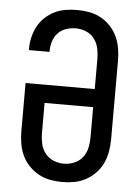

<svg xmlns="http://www.w3.org/2000/svg" viewBox="-53 -785 607 835"><g transform="rotate(5 250.0 -367.5)"><path d="M250 8Q223 8 196.5 3Q170 -2 146.5 -15Q123 -28 104 -48Q85 -68 74 -92Q63 -116 58.5 -143Q54 -170 54 -196V-407H356V-539Q356 -562 351 -585Q346 -608 332 -626.5Q318 -645 296 -654Q274 -663 251 -663Q230 -663 209 -656Q188 -649 173.5 -633.5Q159 -618 152.5 -597.5Q146 -577 146 -555V-551H56V-558Q56 -584 62 -608.5Q68 -633 80 -655.5Q92 -678 111 -695.5Q130 -713 152.5 -724Q175 -735 200.5 -739Q226 -743 251 -743Q278 -743 304.5 -738Q331 -733 354.5 -720Q378 -707 396.5 -687Q415 -667 426 -643Q437 -619 441.5 -592Q446 -565 446 -539V-196Q446 -170 441.5 -143Q437 -116 426 -92Q415 -68 396 -48Q377 -28 353.5 -15Q330 -2 303.5 3Q277 8 250 8ZM250 -72Q273 -72 295 -81Q317 -90 331.5 -108.5Q346 -127 351 -150Q356 -173 356 -196V-328H144V-196Q144 -173 149 -150Q154 -127 168.5 -108.5Q183 -90 205 -81Q227 -72 250 -72Z"/></g></svg>

Font: Iosevka Fixed Medium
Style: Regular
Weight: 500
Monospace: yes
Designer: Belleve Invis
Foundry: Belleve Invis
Version: Version 32.3.0